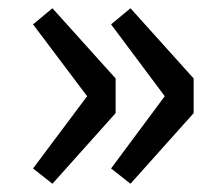

<svg xmlns="http://www.w3.org/2000/svg" viewBox="-20 -516 541 465"><path d="M107 -71 260 -242V-326L107 -496L60 -457L191 -283L60 -108ZM296 -71 449 -242V-326L296 -496L249 -457L379 -283L249 -108Z"/></svg>

Font: Noto Sans Japanese Medium
Style: Regular
Weight: 500
Designer: Ryoko NISHIZUKA (kana & ideographs); Paul D. Hunt (Latin, Greek & Cyrillic); Wenlong ZHANG (bopomofo); Sandoll Communica
Foundry: Adobe Systems Incorporated
Version: Version 1.000;PS 1;hotconv 1.0.78;makeotf.lib2.5.61930